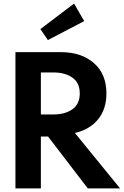

<svg xmlns="http://www.w3.org/2000/svg" viewBox="-20 -1037 681 1057"><path d="M205 0H65V-750H315Q427.7 -750 496.8 -689.8Q565.9 -629.5 565.9 -522.7Q565.9 -435.9 519.5 -379.5Q473.2 -323.2 392.3 -305L640.9 0H463.2L244.5 -285.5H205ZM272.3 -638.2H205V-406.8H272.3Q338.6 -406.8 378.9 -435.7Q419.1 -464.5 419.1 -522.7Q419.1 -580.9 378.9 -609.5Q338.6 -638.2 272.3 -638.2ZM202.3 -876.8 387.7 -1017.3 443.6 -920.9 243.6 -816.4Z"/></svg>

Font: Spartan MB
Style: Bold
Weight: 700
Designer: Matt Bailey, Mirko Velimirovic
Foundry: Matt Bailey
Version: Version 1.005